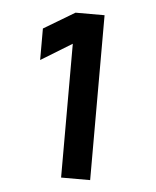

<svg xmlns="http://www.w3.org/2000/svg" viewBox="-41 -756 425 522"><g transform="rotate(5 172.0 -495.0)"><path d="M144.6 -270V-635.2L60 -583.4V-669.4L144.6 -720H223.9V-270Z"/></g></svg>

Font: Manrope ExtraLight
Style: Regular
Weight: 200
Designer: Mikhail Sharanda
Foundry: Mikhail Sharanda
Version: Version 4.505